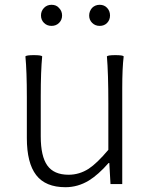

<svg xmlns="http://www.w3.org/2000/svg" viewBox="-20 -768 630 801"><path d="M253 13Q170 13 131 -37.5Q92 -88 92 -192V-363Q92 -470 86 -533Q91 -538 121 -538Q152 -538 156 -533Q150 -472 150 -366V-199Q150 -116 177.5 -77.5Q205 -39 266 -39Q311 -39 350 -64Q385 -87 432 -143V-338Q432 -461 426 -533Q431 -538 461 -538Q492 -538 496 -533Q490 -484 490 -400V-266V0H441L436 -88H433Q390 -39 351 -15Q305 13 253 13ZM195 -660Q176 -660 163.5 -672.5Q151 -685 151 -703.5Q151 -722 163.5 -735Q176 -748 195 -748Q215 -748 226 -735Q239 -722 239 -703.5Q239 -685 226.5 -672.5Q214 -660 195 -660ZM396 -660Q377 -660 364.5 -672.5Q352 -685 352 -703Q352 -721 364 -735Q377 -748 396 -748Q415 -748 427 -735Q439 -722 439 -703.5Q439 -685 427 -672.5Q415 -660 396 -660Z"/></svg>

Font: GenSekiGothic TW L
Style: Regular
Weight: 300
Version: Version 1.501;PS 1;hotconv 16.6.51;makeotf.lib2.5.65220